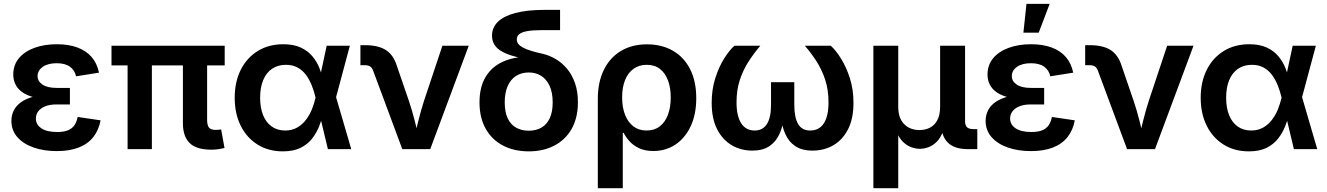

<svg xmlns="http://www.w3.org/2000/svg" viewBox="-20 -779 6933 1003"><path d="M276.4 10.3Q209 10.3 155.3 -8.5Q101.6 -27.3 70.6 -62.7Q39.6 -98.1 39.6 -147.9Q39.6 -177.2 52 -202.1Q64.5 -227.1 90.6 -245.6Q116.7 -264.2 157.2 -274.7Q197.8 -285.2 253.4 -285.2H345.2V-233.4H274.4Q241.2 -233.4 217.3 -224.1Q193.4 -214.8 180.4 -198.2Q167.5 -181.6 167.5 -159.7Q167.5 -127.9 196.3 -108.6Q225.1 -89.4 278.3 -89.4Q312.5 -89.4 334.5 -98.1Q356.4 -106.9 368.7 -124.5Q380.9 -142.1 385.7 -168L505.4 -150.4Q496.1 -99.6 467.8 -63.5Q439.5 -27.3 391.6 -8.5Q343.8 10.3 276.4 10.3ZM254.9 -260.7Q200.7 -260.7 161.6 -270Q122.6 -279.3 97.9 -296.4Q73.2 -313.5 61.3 -337.2Q49.3 -360.8 49.3 -389.2Q49.3 -439.5 78.9 -474.9Q108.4 -510.3 159.9 -529.1Q211.4 -547.9 276.9 -547.9Q338.9 -547.9 384.8 -530.8Q430.7 -513.7 459 -480.7Q487.3 -447.8 497.1 -399.4L377.4 -380.4Q370.6 -412.1 345.5 -430.4Q320.3 -448.7 276.4 -448.7Q230 -448.7 203.1 -429.7Q176.3 -410.6 176.3 -381.3Q176.3 -354.5 201.9 -337.2Q227.5 -319.8 275.4 -319.8H345.2V-260.7Z M1084.5 2.9Q1005.9 2.9 970.7 -31.7Q935.5 -66.4 935.5 -135.7V-509.8H1062V-153.3Q1062 -125 1071.5 -112.8Q1081.1 -100.6 1105 -100.6Q1116.2 -100.6 1123 -101.1Q1129.9 -101.6 1135.3 -103L1152.8 -5.9Q1141.6 -2.9 1123.8 0Q1106 2.9 1084.5 2.9ZM646.5 0V-509.8H773.4V0ZM562.5 -437.5V-540H1153.8V-437.5Z M1457.5 11.7Q1382.3 11.7 1325.7 -23.7Q1269 -59.1 1237.5 -122.1Q1206.1 -185.1 1206.1 -268.1Q1206.1 -351.6 1237.8 -414.6Q1269.5 -477.5 1326.7 -512.7Q1383.8 -547.9 1460 -547.9Q1514.2 -547.9 1551.3 -530.5Q1588.4 -513.2 1611.8 -485.1Q1635.3 -457 1648.7 -423.3Q1662.1 -389.6 1668.9 -356.9H1709L1734.9 -273.9L1814.9 0H1692.9L1627.9 -271.5Q1620.6 -302.7 1608.6 -332.8Q1596.7 -362.8 1578.9 -387.2Q1561 -411.6 1534.9 -426Q1508.8 -440.4 1473.6 -440.4Q1431.6 -440.4 1401.4 -419.9Q1371.1 -399.4 1355 -360.8Q1338.9 -322.3 1338.9 -268.6Q1338.9 -215.8 1354.5 -177.2Q1370.1 -138.7 1399.7 -117.9Q1429.2 -97.2 1469.7 -97.2Q1504.9 -97.2 1531.7 -112.3Q1558.6 -127.4 1577.9 -152.6Q1597.2 -177.7 1609.4 -208Q1621.6 -238.3 1628.4 -268.6L1686.5 -540H1807.6L1734.9 -268.6L1709 -187.5H1669.4Q1661.1 -154.8 1647.5 -119.9Q1633.8 -85 1610.6 -55.2Q1587.4 -25.4 1550.3 -6.8Q1513.2 11.7 1457.5 11.7Z M2081.5 0 1929.7 -408.7Q1923.8 -425.3 1913.3 -431.9Q1902.8 -438.5 1884.8 -438.5H1862.8V-543H1886.7Q1955.1 -543 1994.9 -518.1Q2034.7 -493.2 2052.7 -436.5L2116.2 -251.5Q2133.3 -200.7 2146 -149.7Q2158.7 -98.6 2171.9 -45.9H2140.6Q2153.3 -98.6 2166 -149.9Q2178.7 -201.2 2194.8 -251.5L2291 -540H2428.7L2227.5 0Z M2742.2 11.7Q2665.5 11.7 2607.4 -18.8Q2549.3 -49.3 2517.1 -106.7Q2484.9 -164.1 2484.9 -244.1Q2484.9 -324.7 2517.1 -377.7Q2549.3 -430.7 2607.4 -456.8Q2665.5 -482.9 2742.2 -482.9V-467.3Q2699.2 -475.6 2664.1 -485.4Q2628.9 -495.1 2603.3 -509.3Q2577.6 -523.4 2564 -543.7Q2550.3 -564 2550.3 -592.8Q2550.3 -634.8 2580.6 -664.8Q2610.8 -694.8 2672.4 -711.2Q2733.9 -727.5 2828.1 -727.5H2905.8V-621.6H2811Q2761.7 -621.6 2733.2 -616.2Q2704.6 -610.8 2692.1 -600.1Q2679.7 -589.4 2679.7 -573.2Q2679.7 -559.6 2688 -549.1Q2696.3 -538.6 2713.1 -529.8Q2730 -521 2755.6 -513.2Q2781.2 -505.4 2816.4 -497.6Q2851.6 -489.3 2884.5 -469.5Q2917.5 -449.7 2943.1 -418.7Q2968.8 -387.7 2983.9 -344.2Q2999 -300.8 2999 -245.1Q2999 -164.1 2966.8 -106.7Q2934.6 -49.3 2876.7 -18.8Q2818.8 11.7 2742.2 11.7ZM2742.2 -96.2Q2780.3 -96.2 2808.3 -112.3Q2836.4 -128.4 2851.8 -161.4Q2867.2 -194.3 2867.2 -244.1Q2867.2 -294.4 2851.6 -329.3Q2835.9 -364.3 2807.9 -382.3Q2779.8 -400.4 2742.2 -400.4Q2704.1 -400.4 2675.8 -382.3Q2647.5 -364.3 2632.1 -329.3Q2616.7 -294.4 2616.7 -244.1Q2616.7 -193.8 2632.1 -161.1Q2647.5 -128.4 2675.8 -112.3Q2704.1 -96.2 2742.2 -96.2Z M3103 204.1V-262.7Q3103 -349.6 3134.3 -413.6Q3165.5 -477.5 3223.1 -512.5Q3280.8 -547.4 3359.9 -547.4Q3437.5 -547.4 3495.4 -513.9Q3553.2 -480.5 3585.2 -417.5Q3617.2 -354.5 3617.2 -266.1Q3617.2 -181.6 3588.1 -119.6Q3559.1 -57.6 3508.5 -23.9Q3458 9.8 3393.1 9.8Q3349.1 9.8 3318.4 -4.9Q3287.6 -19.5 3268.3 -41.3Q3249 -63 3237.8 -85H3233.4V204.1ZM3357.4 -97.2Q3398.9 -97.2 3427 -119.1Q3455.1 -141.1 3469.5 -180.2Q3483.9 -219.2 3483.9 -270Q3483.9 -320.3 3469.7 -358.6Q3455.6 -397 3427.7 -418.7Q3399.9 -440.4 3358.4 -440.4Q3318.4 -440.4 3289.3 -419.4Q3260.3 -398.4 3245.1 -360.4Q3230 -322.3 3230 -270Q3230 -218.8 3245.1 -179.7Q3260.3 -140.6 3288.8 -118.9Q3317.4 -97.2 3357.4 -97.2Z M3910.2 7.8Q3850.6 7.8 3802.5 -20.5Q3754.4 -48.8 3726.1 -104.2Q3697.8 -159.7 3697.8 -241.7Q3697.8 -311 3716.3 -369.6Q3734.9 -428.2 3762.2 -472.2Q3789.6 -516.1 3816.4 -540H3951.7Q3918.9 -501.5 3890.6 -457.8Q3862.3 -414.1 3845 -361.8Q3827.6 -309.6 3827.6 -244.6Q3827.6 -172.4 3852.1 -134.8Q3876.5 -97.2 3922.4 -97.2Q3964.8 -97.2 3986.3 -131.1Q4007.8 -165 4007.8 -231.4V-349.6H4129.4V-231.4Q4129.4 -165 4149.4 -131.1Q4169.4 -97.2 4212.4 -97.2Q4259.3 -97.2 4283.7 -134.8Q4308.1 -172.4 4308.1 -244.6Q4308.1 -310.5 4290.5 -363.3Q4272.9 -416 4244.9 -459.5Q4216.8 -502.9 4184.6 -540H4319.8Q4346.2 -516.6 4373.5 -472.9Q4400.9 -429.2 4419.7 -370.6Q4438.5 -312 4438.5 -241.7Q4438.5 -159.2 4410.2 -103.8Q4381.8 -48.3 4333.5 -20.3Q4285.2 7.8 4224.6 7.8Q4168.9 7.8 4134 -15.9Q4099.1 -39.6 4081.3 -81.5Q4063.5 -123.5 4057.1 -177.7H4077.1Q4071.3 -122.6 4052.7 -80.8Q4034.2 -39.1 3999.5 -15.6Q3964.8 7.8 3910.2 7.8Z M4542.5 204.1V-540H4672.4V-221.2Q4672.4 -179.7 4687 -152.8Q4701.7 -126 4726.6 -112.8Q4751.5 -99.6 4783.2 -99.6Q4814.9 -99.6 4839.4 -112.8Q4863.8 -126 4877.4 -152.8Q4891.1 -179.7 4891.1 -221.2V-540H5021.5V-146Q5021.5 -124 5031.7 -114.3Q5042 -104.5 5065.9 -104.5H5085.4V0H5035.6Q4965.3 0 4930.9 -34.7Q4896.5 -69.3 4896.5 -135.3V-184.6H4919.4Q4919.4 -129.9 4906.7 -94.5Q4894 -59.1 4873.8 -38.8Q4853.5 -18.6 4830.1 -10Q4806.6 -1.5 4785.6 -1.5Q4764.2 -1.5 4740.5 -10Q4716.8 -18.6 4696.3 -38.8Q4675.8 -59.1 4662.8 -94.5Q4649.9 -129.9 4649.9 -184.6H4672.4V204.1Z M5365.7 10.3Q5298.3 10.3 5244.6 -8.5Q5190.9 -27.3 5159.9 -62.7Q5128.9 -98.1 5128.9 -147.9Q5128.9 -177.2 5141.4 -202.1Q5153.8 -227.1 5179.9 -245.6Q5206.1 -264.2 5246.6 -274.7Q5287.1 -285.2 5342.8 -285.2H5434.6V-233.4H5363.8Q5330.6 -233.4 5306.6 -224.1Q5282.7 -214.8 5269.8 -198.2Q5256.8 -181.6 5256.8 -159.7Q5256.8 -127.9 5285.6 -108.6Q5314.5 -89.4 5367.7 -89.4Q5401.9 -89.4 5423.8 -98.1Q5445.8 -106.9 5458 -124.5Q5470.2 -142.1 5475.1 -168L5594.7 -150.4Q5585.4 -99.6 5557.1 -63.5Q5528.8 -27.3 5481 -8.5Q5433.1 10.3 5365.7 10.3ZM5344.2 -260.7Q5290 -260.7 5251 -270Q5211.9 -279.3 5187.3 -296.4Q5162.6 -313.5 5150.6 -337.2Q5138.7 -360.8 5138.7 -389.2Q5138.7 -439.5 5168.2 -474.9Q5197.8 -510.3 5249.3 -529.1Q5300.8 -547.9 5366.2 -547.9Q5428.2 -547.9 5474.1 -530.8Q5520 -513.7 5548.3 -480.7Q5576.7 -447.8 5586.4 -399.4L5466.8 -380.4Q5460 -412.1 5434.8 -430.4Q5409.7 -448.7 5365.7 -448.7Q5319.3 -448.7 5292.5 -429.7Q5265.6 -410.6 5265.6 -381.3Q5265.6 -354.5 5291.3 -337.2Q5316.9 -319.8 5364.7 -319.8H5434.6V-260.7ZM5326.2 -608.4 5342.3 -758.8H5463.4L5406.2 -608.4Z M5867.7 0 5715.8 -408.7Q5710 -425.3 5699.5 -431.9Q5689 -438.5 5670.9 -438.5H5648.9V-543H5672.9Q5741.2 -543 5781 -518.1Q5820.8 -493.2 5838.9 -436.5L5902.3 -251.5Q5919.4 -200.7 5932.1 -149.7Q5944.8 -98.6 5958 -45.9H5926.8Q5939.5 -98.6 5952.1 -149.9Q5964.8 -201.2 5981 -251.5L6077.1 -540H6214.8L6013.7 0Z M6503.9 11.7Q6428.7 11.7 6372.1 -23.7Q6315.4 -59.1 6283.9 -122.1Q6252.4 -185.1 6252.4 -268.1Q6252.4 -351.6 6284.2 -414.6Q6315.9 -477.5 6373 -512.7Q6430.2 -547.9 6506.3 -547.9Q6560.5 -547.9 6597.7 -530.5Q6634.8 -513.2 6658.2 -485.1Q6681.6 -457 6695.1 -423.3Q6708.5 -389.6 6715.3 -356.9H6755.4L6781.2 -273.9L6861.3 0H6739.3L6674.3 -271.5Q6667 -302.7 6655 -332.8Q6643.1 -362.8 6625.2 -387.2Q6607.4 -411.6 6581.3 -426Q6555.2 -440.4 6520 -440.4Q6478 -440.4 6447.8 -419.9Q6417.5 -399.4 6401.4 -360.8Q6385.3 -322.3 6385.3 -268.6Q6385.3 -215.8 6400.9 -177.2Q6416.5 -138.7 6446 -117.9Q6475.6 -97.2 6516.1 -97.2Q6551.3 -97.2 6578.1 -112.3Q6605 -127.4 6624.3 -152.6Q6643.6 -177.7 6655.8 -208Q6668 -238.3 6674.8 -268.6L6732.9 -540H6854L6781.2 -268.6L6755.4 -187.5H6715.8Q6707.5 -154.8 6693.8 -119.9Q6680.2 -85 6657 -55.2Q6633.8 -25.4 6596.7 -6.8Q6559.6 11.7 6503.9 11.7Z"/></svg>

Font: V-Inter
Style: SemiBold-600
Weight: 600
Designer: Rasmus Andersson
Foundry: rsms
Version: Version 4.000;git-4146feb